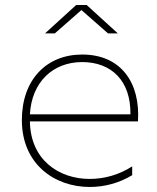

<svg xmlns="http://www.w3.org/2000/svg" viewBox="-20 -740 626 764"><path d="M337 4C395 4 453 -11 506 -43V-78C455 -45 396 -28 337 -28C214 -28 101 -104 99 -257H529C539 -410 462 -523 307 -523C166 -523 67 -424 67 -262C67 -88 196 4 337 4ZM499 -285H99C106 -413 190 -493 307 -493C424 -493 501 -418 499 -285ZM159 -607H198L304 -700L410 -607H449L325 -720H283Z"/></svg>

Font: Chess Sans ExtraLight
Style: Regular
Weight: 275
Designer: Wolf Bōese
Foundry: Wolf Bōese
Version: Version 7.223;Glyphs 3.3 (3306)